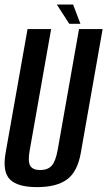

<svg xmlns="http://www.w3.org/2000/svg" viewBox="-28 -800 462 826"><path d="M131.5 5Q48 5 15 -27.8Q-18 -60.5 -4 -141.5L90.5 -675H192L100 -154.5Q91 -105.5 102 -87Q113 -68.5 144.5 -68.5Q177 -68.5 194 -86.8Q211 -105 220 -154.5L312 -675H413.5L319.5 -141.5Q305 -60.5 260 -27.8Q215 5 131.5 5ZM270 -697.5 216.5 -780.5H286.5L318 -697.5Z"/></svg>

Font: Anybody Condensed Medium
Style: Italic
Weight: 500
Width: 3
Italic angle: -10°
Designer: Tyler Finck
Foundry: Etcetera Type Company
Version: Version 1.010; ttfautohint (v1.8.3) -l 8 -r 50 -G 200 -x 14 